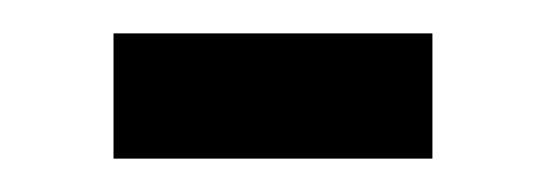

<svg xmlns="http://www.w3.org/2000/svg" viewBox="-20 -349 327 115"><path d="M239 -254H48V-329H239Z"/></svg>

Font: Gudea
Style: Regular
Weight: 400
Designer: Agustina Mingote
Foundry: Agustina Mingote
Version: Version 1.002